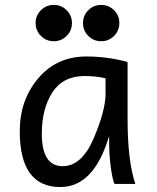

<svg xmlns="http://www.w3.org/2000/svg" viewBox="-20 -754 642 787"><path d="M236.8 -72.8Q315.4 -72.8 364 -187Q412.6 -301.3 412.6 -369.1V-433.1Q372.1 -442.4 327.1 -442.4Q238.3 -442.4 194.8 -375.5Q151.4 -308.6 151.4 -206.1Q151.4 -72.8 236.8 -72.8ZM227.1 12.7Q61 12.7 61 -215.8Q61 -343.8 136.7 -433.1Q212.4 -522.5 334.5 -522.5Q419.4 -522.5 502.9 -500V-266.1Q502.9 -94.7 534.7 0H449.2Q443.8 -12.2 439.9 -33.2Q432.1 -72.3 428.7 -125.5Q427.2 -149.4 427.2 -196.3Q365.2 12.7 227.1 12.7ZM395 -585Q363.8 -585 342 -606.7Q320.3 -628.4 320.3 -659.7Q320.3 -690.4 342 -712.2Q363.8 -733.9 395 -733.9Q425.8 -733.9 447.5 -712.2Q469.2 -690.4 469.2 -659.7Q469.2 -628.4 447.5 -606.7Q425.8 -585 395 -585ZM200.7 -585Q169.4 -585 147.7 -606.7Q126 -628.4 126 -659.7Q126 -690.4 147.7 -712.2Q169.4 -733.9 200.7 -733.9Q231.4 -733.9 253.2 -712.2Q274.9 -690.4 274.9 -659.7Q274.9 -628.4 253.2 -606.7Q231.4 -585 200.7 -585Z"/></svg>

Font: Cadman
Style: Regular
Weight: 400
Designer: Paul James MIller
Foundry: High-Logic / Made with FontCreator
Version: Version 2.114;March 28, 2021;FontCreator 13.0.0.2683 64-bit